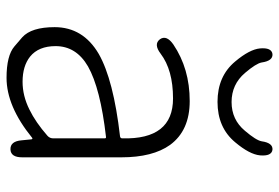

<svg xmlns="http://www.w3.org/2000/svg" viewBox="-153 -687 853 587"><g transform="rotate(90 273.5 -393.5)"><path d="M218 13Q150 13 122 -11Q108 -23 94 -35Q63 -63 63 -134Q63 -221 145 -269Q224 -314 397 -334Q403 -335 403 -341Q407 -496 281 -496Q194 -496 144 -458Q115 -436 100 -456Q86 -476 116 -497Q190 -547 289 -547Q379 -547 423 -487Q461 -434 461 -338V-35Q461 0 437 1Q412 2 409 -33L406 -63Q405 -68 401 -65Q305 13 218 13ZM230 -36Q273 -36 315 -57Q354 -76 395 -112Q403 -119 403 -130V-287Q403 -292 398 -291Q250 -274 183 -236Q121 -200 121 -137Q121 -85 153 -59Q182 -36 230 -36ZM168 -686Q131 -730 128 -762Q125 -797 145 -800Q166 -802 171 -767Q174 -750 203 -716Q238 -675 292 -675Q346 -675 380 -716Q409 -750 412 -767Q417 -802 438 -800Q458 -797 455 -762Q452 -730 415 -686Q370 -632 291.5 -632Q213 -632 168 -686Z"/></g></svg>

Font: Resource Han Rounded JP Light
Style: Regular
Weight: 300
Designer: Cyano Hao (round all glyphs); Ryoko NISHIZUKA 西塚涼子 (kana, bopomofo & ideographs); Paul D. Hunt (Latin, Greek & Cyrillic)
Foundry: Cyano Hao
Version: 0.990